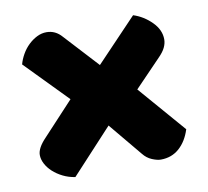

<svg xmlns="http://www.w3.org/2000/svg" viewBox="-58 -569 620 572"><g transform="rotate(-10 252.0 -282.5)"><path d="M379 -505Q410 -495 434 -471Q458 -447 458 -418Q458 -406 452 -393.5Q446 -381 432 -367L353 -285L476 -143Q465 -108 442 -87.5Q419 -67 386 -67Q375 -67 359.5 -73.5Q344 -80 333 -94L250 -194L126 -60Q106 -63 89 -71.5Q72 -80 59.5 -91.5Q47 -103 40 -116.5Q33 -130 33 -143Q33 -164 59 -191L152 -291L28 -418Q32 -433 40.5 -448Q49 -463 61 -474.5Q73 -486 87 -493Q101 -500 116 -500Q143 -500 162 -478L256 -376Z"/></g></svg>

Font: Baloo Paaji
Style: Regular
Weight: 400
Designer: Shuchita Grover and Ek Type
Foundry: Ek Type
Version: Version 1.007;PS 1.000;hotconv 1.0.88;makeotf.lib2.5.647800